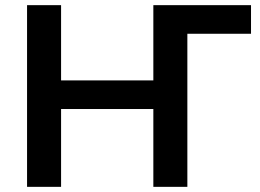

<svg xmlns="http://www.w3.org/2000/svg" viewBox="-20 -725 1007 745"><path d="M85 0V-705H217V-413H575V-705H954V-594H707V0H575V-302H217V0Z"/></svg>

Font: Nunito Sans 10pt
Style: Bold
Weight: 700
Designer: Vernon Adams
Foundry: Vernon Adams
Version: Version 3.101;gftools[0.9.27]